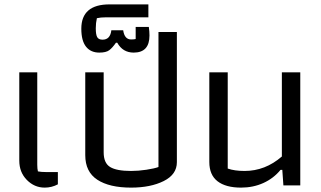

<svg xmlns="http://www.w3.org/2000/svg" viewBox="-20 -846 1464 876"><path d="M68 -113V-516H150V-94Q150 -76 153 -64Q168 -61 190 -61H244V-5Q216 10 184 10Q137 10 102.5 -25Q68 -60 68 -113Z M369 -138V-516H453V-151Q453 -102 482.5 -84Q512 -66 578 -66Q611 -66 647.5 -71.5Q684 -77 703 -84V-700H787V-106Q787 -50 727 -20Q667 10 578 10Q479 10 424 -26Q369 -62 369 -138Z M351 -715Q351 -826 480 -826H657V-767H464Q439 -767 422 -763Q417 -741 417 -717Q417 -688 423.5 -676.5Q430 -665 448 -665Q483 -665 488 -708H542Q548 -666 578 -666Q593 -666 599 -668V-723H659Q662 -702 662 -684Q662 -606 590 -606Q540 -606 515 -651H509Q493 -628 478.5 -617Q464 -606 433 -606Q394 -606 372.5 -633Q351 -660 351 -715Z M935 -107V-516H1019V-77Q1050 -66 1096 -66Q1190 -66 1266 -132V-516H1350V0H1273L1268 -71H1260Q1228 -32 1181.5 -11Q1135 10 1080 10Q1010 10 972.5 -19Q935 -48 935 -107Z"/></svg>

Font: Athiti Medium
Style: Regular
Weight: 500
Designer: CadsonDemak Team
Foundry: CadsonDemak
Version: Version 1.032